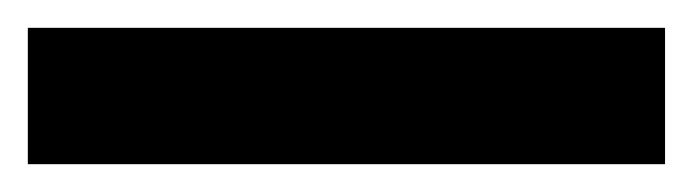

<svg xmlns="http://www.w3.org/2000/svg" viewBox="-34 -20 498 138"><path d="M-14 98H444V0H-14Z"/></svg>

Font: Swile Sans
Style: Bold
Weight: 700
Designer: Lord
Foundry: Lord
Version: Version 1.477;FEAKit 1.0